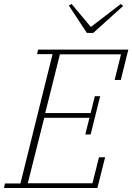

<svg xmlns="http://www.w3.org/2000/svg" viewBox="-27 -948 667 968"><path d="M-2 -23H76L238 -675H160L165 -698H620L582 -545H551L583 -674H275L201 -378H430L451 -463H478L430 -270H403L424 -354H196L113 -24H439L472 -155H503L464 0H-7ZM320 -920 334 -928 431 -812 582 -928 594 -918 443 -782H411Z"/></svg>

Font: IBM Plex Serif ExtLt
Style: Italic
Weight: 200
Italic angle: -14°
Designer: Mike Abbink, Paul van der Laan, Pieter van Rosmalen
Foundry: Bold Monday
Version: Version 3.001